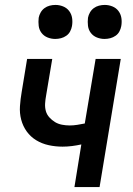

<svg xmlns="http://www.w3.org/2000/svg" viewBox="-20 -759 540 779"><path d="M282 0 310 -173Q292 -169 272.5 -166.5Q253 -164 234 -164Q205 -164 177.5 -170Q150 -176 127 -190Q104 -204 88.5 -225.5Q73 -247 66 -273.5Q59 -300 61 -328.5Q63 -357 68 -386L90 -520H192L167 -371Q164 -355 163 -339Q162 -323 166 -308.5Q170 -294 180.5 -282.5Q191 -271 203.5 -263.5Q216 -256 231.5 -253Q247 -250 263 -250Q278 -250 293.5 -252.5Q309 -255 324 -258L368 -520H470L384 0ZM404 -601Q388 -601 373 -607Q358 -613 348.5 -625.5Q339 -638 337 -654Q335 -670 337 -687Q339 -698 345 -708.5Q351 -719 360.5 -726Q370 -733 381.5 -736Q393 -739 405 -739Q421 -739 436 -733Q451 -727 460.5 -714.5Q470 -702 472.5 -686Q475 -670 472 -653Q470 -642 464.5 -631.5Q459 -621 449 -614Q439 -607 427.5 -604Q416 -601 404 -601ZM204 -601Q188 -601 173 -607Q158 -613 148.5 -625.5Q139 -638 137 -654Q135 -670 137 -687Q139 -698 145 -708.5Q151 -719 160.5 -726Q170 -733 181.5 -736Q193 -739 205 -739Q221 -739 236 -733Q251 -727 260.5 -714.5Q270 -702 272.5 -686Q275 -670 272 -653Q270 -642 264.5 -631.5Q259 -621 249 -614Q239 -607 227.5 -604Q216 -601 204 -601Z"/></svg>

Font: Iosevka SS18 Semibold
Style: Italic
Weight: 600
Italic angle: -9°
Monospace: yes
Designer: Belleve Invis
Foundry: Belleve Invis
Version: Version 25.1.1; ttfautohint (v1.8.4)